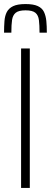

<svg xmlns="http://www.w3.org/2000/svg" viewBox="-21 -927 251 947"><path d="M83 0V-688H126V0ZM105 -907Q144 -907 165.5 -897Q187 -887 196 -868Q205 -849 207.5 -823.5Q210 -798 210 -766H174Q174 -803 171 -827.5Q168 -852 153.5 -864Q139 -876 105 -876Q71 -876 56.5 -864Q42 -852 38.5 -828.5Q35 -805 35 -766H-1Q-1 -797 1 -823Q3 -849 12.5 -867.5Q22 -886 43.5 -896.5Q65 -907 105 -907Z"/></svg>

Font: Saira Condensed ExtraLight
Style: Regular
Weight: 250
Width: 3
Designer: Hector Gatti with collaboration of the Omnibus-Type team
Foundry: Omnibus-Type
Version: Version 1.101